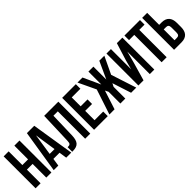

<svg xmlns="http://www.w3.org/2000/svg" viewBox="226 -1838 2977 2977"><g transform="rotate(-45 1714.5 -349.5)"><path d="M149.9 -299.8V0H40V-700.2H149.9V-399.9H274.9V-700.2H387.2V0H274.9V-299.8Z M710.9 -700.2 822.8 0H711.9L692.9 -127H557.6L538.6 0H438L549.8 -700.2ZM625 -576.2 571.8 -222.2H677.7Z M842.3 1V-99.1Q862.8 -99.1 874 -101.1Q885.3 -103 894 -110.6Q902.8 -118.2 906.2 -132.3Q909.7 -146.5 910.6 -170.9L928.7 -700.2H1239.3V0H1127.4V-600.1H1031.7L1019.5 -176.8Q1016.6 -81.1 979.2 -40Q941.9 1 859.4 1Z M1433.1 -600.1V-404.8H1584V-305.2H1433.1V-100.1H1623V0H1323.2V-700.2H1623V-600.1Z M2007.8 -700.2V-417L2137.7 -700.2H2248L2112.8 -416L2248 0H2134.8L2034.7 -310.1L2007.8 -256.8V0H1898.9V-256.8L1872.1 -311L1772 0H1658.7L1794.9 -413.1L1658.7 -700.2H1769L1898.9 -417V-700.2Z M2499.5 -320.8 2407.2 0H2294.4V-700.2H2392.6V-256.8L2432.6 -411.1L2522.5 -700.2H2643.6V0H2544.4V-493.2Z M2689 -600.1V-700.2H3029.3V-600.1H2914.1V0H2804.2V-600.1Z M3239.3 0H3077.1V-700.2H3187V-437H3239.3Q3320.8 -437 3362.1 -392.8Q3403.3 -348.6 3403.3 -264.2V-172.9Q3403.3 -88.4 3362.1 -44.2Q3320.8 0 3239.3 0ZM3187 -100.1H3239.3Q3266.6 -100.1 3279.8 -115Q3293 -129.9 3293 -166V-271Q3293 -307.1 3279.8 -322Q3266.6 -336.9 3239.3 -336.9H3187Z"/></g></svg>

Font: VL Bebas Neue Bold
Style: Regular
Weight: 700
Designer: Ryoichi Tsunekawa
Foundry: Ryoichi Tsunekawa
Version: Version 1.300